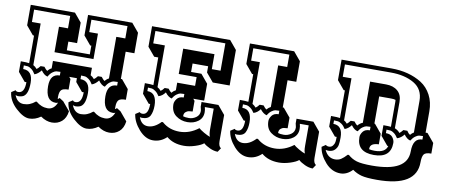

<svg xmlns="http://www.w3.org/2000/svg" viewBox="-67 -970 3042 1300"><g transform="rotate(10 1454.0 -320.0)"><path d="M54 -312Q95 -312 112 -309V-499H104L54 -559V-700H358L408 -640V-499H348V-439H506V-499H498L448 -559V-700H752L802 -640V-499H742V-312H750L800 -252V-179Q761 -179 749.5 -165Q738 -151 738 -120V-105Q745 -105 750 -113L778 -95L828 -35Q822 12 794 36Q766 60 726.5 60Q687 60 649 33Q611 60 570.5 60Q530 60 478 12Q426 -36 420 -95L448 -113Q452 -104 467 -104Q510 -104 510 -179H498L448 -239V-265H395L406 -252V-179Q367 -179 355.5 -165Q344 -151 344 -120V-105Q351 -105 356 -113L384 -95L434 -35Q428 12 400 36Q372 60 332.5 60Q293 60 255 33Q217 60 176.5 60Q136 60 84 12Q32 -36 26 -95L54 -113Q58 -104 73 -104Q116 -104 116 -179H104L54 -239ZM168 -279Q178 -285 192 -303H218Q231 -285 242 -279Q252 -293 268 -301V-352H536V-301Q550 -294 562 -279Q572 -285 586 -303H612Q625 -285 636 -279Q646 -293 662 -301V-587H724V-672H476V-587H536V-412H268V-587H330V-672H82V-587H142V-301Q156 -294 168 -279ZM602 -61Q638 -30 681.5 -30Q725 -30 745 -80Q738 -76 729 -76Q659 -76 659 -179Q659 -263 725 -263V-288Q706 -288 696 -286.5Q686 -285 671 -274Q656 -263 644 -241Q620 -246 599 -276Q578 -249 554 -241Q541 -263 526 -274Q511 -285 501 -286.5Q491 -288 473 -288V-263Q539 -263 539 -179Q539 -103 507 -84Q492 -76 469 -76L453 -80Q473 -30 516.5 -30Q560 -30 596 -61ZM208 -61Q244 -30 287.5 -30Q331 -30 351 -80Q344 -76 335 -76Q265 -76 265 -179Q265 -263 331 -263V-288Q312 -288 302 -286.5Q292 -285 277 -274Q262 -263 250 -241Q226 -246 205 -276Q184 -249 160 -241Q147 -263 132 -274Q117 -285 107 -286.5Q97 -288 79 -288V-263Q145 -263 145 -179Q145 -103 113 -84Q98 -76 75 -76L59 -80Q79 -30 122.5 -30Q166 -30 202 -61Z M1473 -13Q1473 22 1491 33L1473 60Q1447 60 1418.5 47Q1390 34 1374 19Q1357 34 1316.5 47Q1276 60 1240 60Q1167 60 1121 21Q1080 60 1027.5 60Q975 60 930.5 9.5Q886 -41 879 -95L907 -113Q912 -105 927 -105Q967 -105 967 -179H957L907 -239V-312Q949 -312 966 -309V-499H938L888 -559V-700H1425L1475 -640V-396H1359L1309 -456V-499H1202V-441H1273L1323 -381V-265H1248L1259 -252V-179Q1243 -178 1233 -176.5Q1223 -175 1212 -166Q1201 -157 1201 -140V-136Q1215 -131 1241 -131Q1267 -131 1290 -147Q1313 -163 1313 -192Q1313 -197 1307 -221V-253H1423L1473 -193ZM1021 -279Q1031 -285 1045 -303H1072Q1085 -285 1095 -279Q1106 -293 1122 -301V-353H1245V-413H1122V-587H1337V-484H1397V-672H916V-587H996V-300Q1009 -293 1021 -279ZM1340 -188Q1340 -148 1309.5 -125Q1279 -102 1235 -102Q1191 -102 1156.5 -127.5Q1122 -153 1122 -205Q1122 -223 1136.5 -242.5Q1151 -262 1183 -262V-286Q1165 -286 1155.5 -284.5Q1146 -283 1131 -272.5Q1116 -262 1104 -241Q1080 -246 1058 -275Q1040 -249 1013 -241Q1000 -262 985 -272.5Q970 -283 960.5 -284.5Q951 -286 933 -286V-262Q967 -262 982.5 -238.5Q998 -215 998 -173Q998 -131 984.5 -104Q971 -77 928 -77L914 -79Q932 -28 977 -28Q1022 -28 1065 -73H1074L1078 -69Q1126 -29 1194.5 -29Q1263 -29 1324 -76Q1333 -67 1361 -50.5Q1389 -34 1405 -31Q1396 -41 1396 -83V-223H1335Q1340 -206 1340 -188Z M1915 -499H1855V-312H1862L1912 -252V-179Q1896 -178 1886 -176.5Q1876 -175 1865 -166Q1854 -157 1854 -140V-136Q1868 -131 1894 -131Q1920 -131 1943 -147Q1966 -163 1966 -192Q1966 -197 1960 -221V-253H2076L2126 -193V-13Q2126 22 2144 33L2126 60Q2100 60 2071.5 47Q2043 34 2027 19Q2010 34 1969.5 47Q1929 60 1893 60Q1820 60 1774 21Q1733 60 1680.5 60Q1628 60 1583.5 9.5Q1539 -41 1532 -95L1560 -113Q1565 -105 1580 -105Q1620 -105 1620 -179H1610L1560 -239V-312Q1602 -312 1619 -309V-499H1611L1561 -559V-700H1865L1915 -640ZM1993 -188Q1993 -148 1962.5 -125Q1932 -102 1888 -102Q1844 -102 1809.5 -127.5Q1775 -153 1775 -205Q1775 -223 1789.5 -242.5Q1804 -262 1836 -262V-286Q1818 -286 1808.5 -284.5Q1799 -283 1784 -272.5Q1769 -262 1757 -241Q1733 -246 1711 -275Q1693 -249 1666 -241Q1653 -262 1638 -272.5Q1623 -283 1613.5 -284.5Q1604 -286 1586 -286V-262Q1620 -262 1635.5 -238.5Q1651 -215 1651 -173Q1651 -131 1637.5 -104Q1624 -77 1581 -77L1567 -79Q1585 -28 1630 -28Q1675 -28 1718 -73H1727L1731 -69Q1779 -29 1847.5 -29Q1916 -29 1977 -76Q1986 -67 2014 -50.5Q2042 -34 2058 -31Q2049 -41 2049 -83V-223H1988Q1993 -206 1993 -188ZM1674 -279Q1684 -285 1698 -303H1725Q1738 -285 1748 -279Q1759 -293 1775 -301V-587H1837V-672H1589V-587H1649V-300Q1662 -293 1674 -279Z M2837 -458V-312H2850L2900 -252V-179Q2860 -179 2849 -163Q2838 -147 2838 -108Q2838 60 2568 60Q2495 60 2461 51Q2427 42 2398 21Q2361 60 2316 60Q2257 60 2212.5 10Q2168 -40 2160 -95L2187 -113Q2193 -105 2209 -105Q2225 -105 2235 -117.5Q2245 -130 2247 -143.5Q2249 -157 2249 -179H2237L2187 -239V-312Q2231 -312 2249 -309V-499H2241L2191 -559V-700H2535Q2655 -700 2742 -646Q2786 -618 2811.5 -569.5Q2837 -521 2837 -458ZM2663 -279Q2673 -287 2686 -303H2713Q2724 -285 2736 -279Q2746 -292 2759 -299V-517Q2759 -597 2695 -634.5Q2631 -672 2535 -672H2219V-587H2279V-298Q2289 -293 2301 -279Q2309 -284 2324 -303H2350Q2363 -285 2373 -279Q2388 -297 2407 -304V-587H2517Q2567 -587 2597 -561Q2627 -535 2627 -486V-305Q2648 -297 2663 -279ZM2634 -205Q2634 -102 2517.5 -102Q2401 -102 2401 -205Q2401 -223 2415.5 -242.5Q2430 -262 2463 -262V-286Q2445 -286 2435 -284.5Q2425 -283 2410 -272.5Q2395 -262 2382 -241Q2358 -246 2337 -275Q2317 -249 2293 -241Q2280 -262 2265 -272.5Q2250 -283 2240 -284.5Q2230 -286 2212 -286V-262Q2276 -262 2276 -179Q2276 -147 2272.5 -128Q2269 -109 2253.5 -93Q2238 -77 2208 -77L2191 -79Q2215 -27 2264 -27Q2287 -27 2304.5 -38Q2322 -49 2344 -73H2352Q2379 -49 2412.5 -39Q2446 -29 2518 -29Q2760 -29 2760 -169Q2760 -262 2824 -262V-286Q2806 -286 2796.5 -284.5Q2787 -283 2772 -272.5Q2757 -262 2744 -241Q2721 -246 2700 -275Q2680 -249 2653 -241Q2640 -262 2625.5 -272.5Q2611 -283 2601.5 -284.5Q2592 -286 2573 -286V-262Q2606 -262 2620 -243Q2634 -224 2634 -205ZM2547 -312Q2584 -312 2599 -310V-482L2598 -495Q2586 -499 2567 -499H2485V-312H2489L2539 -252V-179Q2480 -177 2480 -140V-135Q2496 -131 2518 -131Q2591 -131 2604 -179H2597L2547 -239Z"/></g></svg>

Font: Ewert
Style: Regular
Weight: 400
Designer: Johan Kallas, Mihkel Virkus
Foundry: Johan Kallas, Mihkel Virkus
Version: Version 1.001